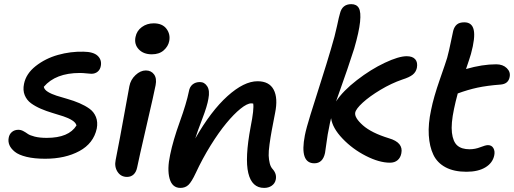

<svg xmlns="http://www.w3.org/2000/svg" viewBox="-20 -836 2487 929"><path d="M198.2 -67.9Q146 -67.9 108.2 -77.1Q70.3 -86.4 51.5 -101.8Q32.7 -117.2 25.6 -134Q18.6 -150.9 22 -168.9Q24.9 -186.5 37.6 -197.3Q50.3 -208 68.8 -208Q81.1 -208 92.5 -201.9Q104 -195.8 114 -188.5Q124 -181.2 147.9 -175Q171.9 -168.9 206.1 -168.9Q313 -168.9 350.1 -229Q346.7 -242.7 328.9 -253.9Q311 -265.1 286.4 -273.2Q261.7 -281.2 232.9 -289.8Q204.1 -298.3 177.5 -309.8Q150.9 -321.3 130.1 -336.4Q109.4 -351.6 99.6 -375.5Q89.8 -399.4 96.2 -430.2Q106 -479.5 152.8 -516.4Q199.7 -553.2 260.5 -570.3Q321.3 -587.4 383.8 -585.9Q432.1 -585.4 452.6 -565.9Q473.1 -546.4 467.8 -517.1Q464.8 -499.5 452.6 -489.3Q440.4 -479 421.9 -479Q414.1 -479 397.9 -481Q381.8 -482.9 366.2 -482.9Q249 -482.9 191.9 -416Q194.3 -402.3 211.7 -391.6Q229 -380.9 253.7 -373Q278.3 -365.2 307.6 -356.9Q336.9 -348.6 364.3 -336.9Q391.6 -325.2 412.8 -310.1Q434.1 -294.9 444.1 -270.3Q454.1 -245.6 448.2 -213.9Q432.6 -142.1 364 -105Q295.4 -67.9 198.2 -67.9Z M714.8 -573.2Q673.8 -573.2 651.1 -597.7Q628.4 -622.1 635.7 -657.2Q641.6 -687 666.3 -705.1Q690.9 -723.1 723.6 -723.1Q765.6 -723.1 785.4 -696.8Q805.2 -670.4 798.8 -637.2Q793.9 -611.8 772.2 -592.5Q750.5 -573.2 714.8 -573.2ZM594.7 20Q564.9 20 548.8 -4.6Q532.7 -29.3 539.6 -62Q561.5 -172.9 580.1 -276.9Q598.6 -380.9 606 -418.9Q611.8 -450.2 635.7 -472.7Q659.7 -495.1 685.5 -495.1Q711.4 -495.1 725.3 -476.1Q739.3 -457 732.9 -423.8Q726.1 -387.7 688.7 -226.6Q651.4 -65.4 643.6 -25.9Q639.2 -3.9 626.5 8.1Q613.8 20 594.7 20Z M1257.8 73.2Q1198.7 73.2 1181.4 1.5Q1164.1 -70.3 1192.9 -223.1Q1210 -309.1 1205.1 -335Q1202.1 -335.9 1195.8 -335.9Q1175.8 -335.9 1143.6 -309.8Q1111.3 -283.7 1075 -239.7Q1038.6 -195.8 999 -132.1Q959.5 -68.4 927.2 1Q907.2 43.9 891.8 58.6Q876.5 73.2 853 73.2Q813 73.2 800.5 27.8Q788.1 -17.6 803.2 -86.9Q817.4 -156.7 849.9 -246.6Q882.3 -336.4 894 -394Q897.5 -415.5 911.6 -427.2Q925.8 -439 947.3 -439Q969.7 -439 982.9 -418Q996.1 -397 988.3 -357.9Q982.9 -323.7 959 -261.5Q935.1 -199.2 924.8 -166Q1001 -299.3 1080.8 -371.1Q1160.6 -442.9 1226.1 -442.9Q1282.7 -442.9 1304.2 -402.1Q1325.7 -361.3 1311 -289.1Q1300.3 -234.4 1294.7 -204.1Q1289.1 -173.8 1284.2 -138.4Q1279.3 -103 1280 -83.3Q1280.8 -63.5 1285.2 -45.7Q1289.6 -27.8 1299.8 -17.1Q1320.3 6.3 1314 34.2Q1310.1 51.8 1294.9 62.5Q1279.8 73.2 1257.8 73.2Z M1501 -45.9Q1428.7 -45.9 1455.1 -181.2Q1461.9 -215.8 1482.2 -281Q1502.4 -346.2 1532.2 -439.5Q1562 -532.7 1581.1 -598.1Q1601.1 -664.1 1610.8 -710.9Q1620.6 -757.8 1625 -771Q1635.7 -815.9 1679.7 -815.9Q1705.6 -815.9 1716.3 -796.9Q1727.1 -777.8 1722.2 -730Q1717.3 -682.1 1693.8 -601.1Q1676.8 -548.3 1660.6 -500.7Q1644.5 -453.1 1628.4 -408.7Q1612.3 -364.3 1606 -345.2Q1639.2 -396 1706.8 -448.2Q1774.4 -500.5 1841.8 -532.2Q1909.2 -564 1947.8 -564Q1976.1 -564 1989 -549.3Q2002 -534.7 1997.1 -507.8Q1992.7 -487.3 1976.8 -474.6Q1960.9 -461.9 1926.8 -451.2Q1874 -433.1 1821 -401.4Q1768.1 -369.6 1735.1 -339.4Q1702.1 -309.1 1698.7 -291Q1694.3 -266.6 1735.8 -229.7Q1777.3 -192.9 1861.8 -167Q1932.6 -146.5 1921.9 -94.2Q1918 -73.2 1903.8 -61Q1889.6 -48.8 1866.7 -48.8Q1814.9 -48.8 1750.2 -81.8Q1685.5 -114.7 1637 -165.8Q1588.4 -216.8 1582 -264.2Q1575.7 -239.7 1571.8 -216.8Q1565.4 -188.5 1560.5 -150.4Q1555.7 -112.3 1552.7 -96.2Q1542 -45.9 1501 -45.9Z M2236.8 -4.9Q2176.8 -4.9 2136.2 -26.4Q2095.7 -47.9 2076.9 -87.2Q2058.1 -126.5 2054.7 -181.6Q2051.3 -236.8 2065.9 -304.2Q2078.1 -365.7 2108.2 -451.7Q2138.2 -537.6 2143.6 -556.2Q2153.3 -592.3 2161.6 -633.8Q2169.9 -675.3 2172.9 -687Q2178.2 -707 2190.7 -717.5Q2203.1 -728 2226.6 -728Q2264.2 -728 2272.2 -690.9Q2280.3 -653.8 2258.8 -575.2Q2252.9 -554.7 2234.9 -502Q2314 -524.9 2380.9 -524.9Q2413.1 -524.9 2432.1 -506.3Q2451.2 -487.8 2445.8 -462.9Q2439.5 -429.7 2401.9 -426.8Q2336.9 -421.9 2290.3 -411.9Q2243.7 -401.9 2194.8 -383.8Q2183.6 -342.3 2176.8 -309.1Q2161.6 -237.3 2166.7 -193.8Q2171.9 -150.4 2192.6 -132.1Q2213.4 -113.8 2252 -113.8Q2278.8 -113.8 2304.2 -123.8Q2329.6 -133.8 2340.8 -133.8Q2358.9 -133.8 2367.2 -119.4Q2375.5 -105 2371.6 -85Q2364.3 -47.9 2328.9 -26.4Q2293.5 -4.9 2236.8 -4.9Z"/></svg>

Font: Shantell Sans Bouncy
Style: Italic
Weight: 500
Italic angle: -11.31°
Designer: Stephen Nixon, Anya Danilova, Shantell Martin
Foundry: Arrow Type
Version: Version 1.006;[9816181b4]